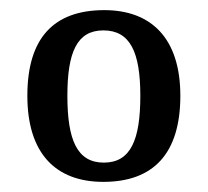

<svg xmlns="http://www.w3.org/2000/svg" viewBox="-20 -739 410 379"><path d="M184 -380C283 -380 336 -436 336 -550C336 -664 278 -719 186 -719C86 -719 34 -664 34 -550C34 -436 90 -380 184 -380ZM185 -418C132 -418 113 -463 113 -550C113 -636 132 -679 184 -679C237 -679 257 -636 257 -550C257 -463 238 -418 185 -418Z"/></svg>

Font: Noto Serif Ethiopic SemiCondensed
Style: Regular
Weight: 400
Width: 4
Designer: Monotype Design Team
Foundry: Monotype Imaging Inc.
Version: Version 2.102